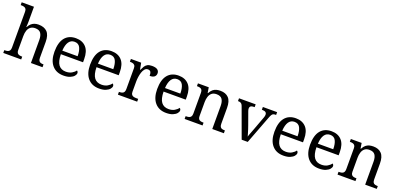

<svg xmlns="http://www.w3.org/2000/svg" viewBox="13 -1729 5624 2707"><g transform="rotate(20 2825.0 -375.0)"><path d="M18 0V-42H26Q49 -42 67.5 -47Q86 -52 97 -67.5Q108 -83 108 -114V-650Q108 -680 96.5 -694.5Q85 -709 66.5 -713.5Q48 -718 26 -718H18V-760H202V-540Q202 -522 201 -502.5Q200 -483 199 -469Q198 -455 198 -455H203Q218 -485 239.5 -505.5Q261 -526 288.5 -536Q316 -546 350 -546Q436 -546 481.5 -499.5Q527 -453 527 -350V-114Q527 -83 537 -67.5Q547 -52 564.5 -47Q582 -42 604 -42H607V0H433V-345Q433 -410 408.5 -446Q384 -482 323 -482Q282 -482 255 -462Q228 -442 215 -405.5Q202 -369 202 -320V-109Q202 -80 213.5 -65.5Q225 -51 243.5 -46.5Q262 -42 284 -42H287V0Z M922 10Q813 10 751.5 -62Q690 -134 690 -264Q690 -404 748 -475Q806 -546 912 -546Q1009 -546 1064.5 -486Q1120 -426 1120 -307V-261H787Q789 -152 826.5 -102.5Q864 -53 936 -53Q988 -53 1024.5 -74.5Q1061 -96 1079 -123Q1086 -120 1092 -111Q1098 -102 1098 -89Q1098 -69 1079 -46Q1060 -23 1021 -6.5Q982 10 922 10ZM1019 -315Q1019 -395 994.5 -443.5Q970 -492 910 -492Q855 -492 824.5 -446.5Q794 -401 789 -315Z M1457 10Q1348 10 1286.5 -62Q1225 -134 1225 -264Q1225 -404 1283 -475Q1341 -546 1447 -546Q1544 -546 1599.5 -486Q1655 -426 1655 -307V-261H1322Q1324 -152 1361.5 -102.5Q1399 -53 1471 -53Q1523 -53 1559.5 -74.5Q1596 -96 1614 -123Q1621 -120 1627 -111Q1633 -102 1633 -89Q1633 -69 1614 -46Q1595 -23 1556 -6.5Q1517 10 1457 10ZM1554 -315Q1554 -395 1529.5 -443.5Q1505 -492 1445 -492Q1390 -492 1359.5 -446.5Q1329 -401 1324 -315Z M1738 0V-42H1741Q1764 -42 1782.5 -47Q1801 -52 1812 -67.5Q1823 -83 1823 -114V-426Q1823 -456 1811.5 -470.5Q1800 -485 1781.5 -489.5Q1763 -494 1741 -494H1738V-536H1892L1911 -437H1916Q1929 -467 1944 -492Q1959 -517 1984 -531.5Q2009 -546 2053 -546Q2108 -546 2134.5 -527Q2161 -508 2161 -473Q2161 -442 2139.5 -422Q2118 -402 2068 -402Q2068 -443 2056 -461.5Q2044 -480 2015 -480Q1987 -480 1968 -458Q1949 -436 1938 -402Q1927 -368 1922 -331.5Q1917 -295 1917 -266V-109Q1917 -80 1928.5 -65.5Q1940 -51 1958.5 -46.5Q1977 -42 1999 -42H2027V0Z M2463 10Q2354 10 2292.5 -62Q2231 -134 2231 -264Q2231 -404 2289 -475Q2347 -546 2453 -546Q2550 -546 2605.5 -486Q2661 -426 2661 -307V-261H2328Q2330 -152 2367.5 -102.5Q2405 -53 2477 -53Q2529 -53 2565.5 -74.5Q2602 -96 2620 -123Q2627 -120 2633 -111Q2639 -102 2639 -89Q2639 -69 2620 -46Q2601 -23 2562 -6.5Q2523 10 2463 10ZM2560 -315Q2560 -395 2535.5 -443.5Q2511 -492 2451 -492Q2396 -492 2365.5 -446.5Q2335 -401 2330 -315Z M2739 0V-42H2747Q2770 -42 2788.5 -47Q2807 -52 2818 -67.5Q2829 -83 2829 -114V-426Q2829 -456 2818 -470.5Q2807 -485 2789 -489.5Q2771 -494 2749 -494H2744V-536H2906L2919 -455H2924Q2945 -493 2968.5 -512.5Q2992 -532 3020 -539Q3048 -546 3080 -546Q3159 -546 3203.5 -499.5Q3248 -453 3248 -350V-114Q3248 -83 3257.5 -67.5Q3267 -52 3284 -47Q3301 -42 3323 -42H3328V0H3154V-345Q3154 -410 3129.5 -446Q3105 -482 3044 -482Q2999 -482 2972.5 -459.5Q2946 -437 2934.5 -400Q2923 -363 2923 -320V-109Q2923 -80 2934 -65.5Q2945 -51 2963 -46.5Q2981 -42 3003 -42H3008V0Z M3434 -441Q3427 -462 3417.5 -473.5Q3408 -485 3394.5 -489.5Q3381 -494 3360 -494V-536H3610V-494H3597Q3567 -494 3552 -482.5Q3537 -471 3537 -446Q3537 -438 3539 -429Q3541 -420 3545 -409L3613 -220Q3622 -196 3631 -167.5Q3640 -139 3647.5 -113.5Q3655 -88 3660 -70Q3665 -91 3681 -131Q3697 -171 3710 -207L3782 -402Q3787 -414 3789 -425.5Q3791 -437 3791 -445Q3791 -471 3774.5 -482.5Q3758 -494 3725 -494H3718V-536H3932V-494H3920Q3901 -494 3888.5 -488Q3876 -482 3866 -465Q3856 -448 3844 -416L3686 0H3595Z M4222 10Q4113 10 4051.5 -62Q3990 -134 3990 -264Q3990 -404 4048 -475Q4106 -546 4212 -546Q4309 -546 4364.5 -486Q4420 -426 4420 -307V-261H4087Q4089 -152 4126.5 -102.5Q4164 -53 4236 -53Q4288 -53 4324.5 -74.5Q4361 -96 4379 -123Q4386 -120 4392 -111Q4398 -102 4398 -89Q4398 -69 4379 -46Q4360 -23 4321 -6.5Q4282 10 4222 10ZM4319 -315Q4319 -395 4294.5 -443.5Q4270 -492 4210 -492Q4155 -492 4124.5 -446.5Q4094 -401 4089 -315Z M4757 10Q4648 10 4586.5 -62Q4525 -134 4525 -264Q4525 -404 4583 -475Q4641 -546 4747 -546Q4844 -546 4899.5 -486Q4955 -426 4955 -307V-261H4622Q4624 -152 4661.5 -102.5Q4699 -53 4771 -53Q4823 -53 4859.5 -74.5Q4896 -96 4914 -123Q4921 -120 4927 -111Q4933 -102 4933 -89Q4933 -69 4914 -46Q4895 -23 4856 -6.5Q4817 10 4757 10ZM4854 -315Q4854 -395 4829.5 -443.5Q4805 -492 4745 -492Q4690 -492 4659.5 -446.5Q4629 -401 4624 -315Z M5033 0V-42H5041Q5064 -42 5082.5 -47Q5101 -52 5112 -67.5Q5123 -83 5123 -114V-426Q5123 -456 5112 -470.5Q5101 -485 5083 -489.5Q5065 -494 5043 -494H5038V-536H5200L5213 -455H5218Q5239 -493 5262.5 -512.5Q5286 -532 5314 -539Q5342 -546 5374 -546Q5453 -546 5497.5 -499.5Q5542 -453 5542 -350V-114Q5542 -83 5551.5 -67.5Q5561 -52 5578 -47Q5595 -42 5617 -42H5622V0H5448V-345Q5448 -410 5423.5 -446Q5399 -482 5338 -482Q5293 -482 5266.5 -459.5Q5240 -437 5228.5 -400Q5217 -363 5217 -320V-109Q5217 -80 5228 -65.5Q5239 -51 5257 -46.5Q5275 -42 5297 -42H5302V0Z"/></g></svg>

Font: Noto Serif Gujarati
Style: Regular
Weight: 400
Designer: Universal Thirst, Indian Type Foundry and the Monotype Design Team
Foundry: Monotype Imaging Inc.
Version: Version 2.102